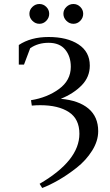

<svg xmlns="http://www.w3.org/2000/svg" viewBox="-20 -637 549 960"><path d="M74 -314V-412Q134 -452 223 -452Q316 -452 372.5 -415Q429 -378 429 -309Q429 -252 388.5 -210.5Q348 -169 284 -143Q374 -135 422.5 -94Q471 -53 471 19Q471 68 440.5 116.5Q410 165 363.5 201.5Q317 238 272.5 263.5Q228 289 191 303L178 282Q377 166 377 32Q377 -42 324.5 -76.5Q272 -111 181 -111Q161 -111 139 -109L135 -136Q216 -149 275 -192Q334 -235 334 -303Q334 -355 306 -389Q278 -423 223 -423Q170 -423 131 -396L100 -314ZM142 -533Q127 -548 127 -568Q127 -588 142 -602.5Q157 -617 177 -617Q197 -617 211.5 -602.5Q226 -588 226 -568Q226 -548 211.5 -533Q197 -518 177 -518Q157 -518 142 -533ZM312 -533Q297 -548 297 -568Q297 -588 312 -602.5Q327 -617 347 -617Q367 -617 381.5 -602.5Q396 -588 396 -568Q396 -548 381.5 -533Q367 -518 347 -518Q327 -518 312 -533Z"/></svg>

Font: Dihjauti
Style: Bold
Weight: 700
Designer: T. Christopher White
Version: Version 3.0.0